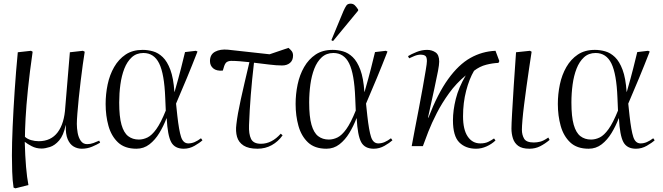

<svg xmlns="http://www.w3.org/2000/svg" viewBox="-20 -797 3618 1047"><path d="M64 230 54 226Q48 187 46.5 139Q45 91 45 51Q45 -15 49 -106.5Q53 -198 60 -303Q67 -408 77 -512L149 -520L158 -515Q142 -404 132.5 -311.5Q123 -219 119.5 -152Q116 -85 116 -51Q129 -39 149.5 -33Q170 -27 191 -27Q258 -27 294.5 -75.5Q331 -124 336 -213L361 -512L432 -520L442 -515Q437 -487 431.5 -445Q426 -403 420 -355.5Q414 -308 409.5 -262Q405 -216 402 -179Q399 -142 399 -121Q399 -98 403.5 -72.5Q408 -47 420.5 -29Q433 -11 455 -11Q473 -11 489 -17Q505 -23 521 -30L526 -19Q510 -9 483 2.5Q456 14 426 14Q402 14 381.5 2Q361 -10 349 -38Q337 -66 339 -114H338Q326 -58 302.5 -31Q279 -4 252.5 4.5Q226 13 207 13Q177 13 152.5 0Q128 -13 116 -23H115Q117 53 122 112Q127 171 135 212Z M724 14Q660 14 623.5 -20.5Q587 -55 571.5 -110.5Q556 -166 556 -230Q556 -284 567 -336.5Q578 -389 602.5 -431.5Q627 -474 665 -499.5Q703 -525 758 -525Q786 -525 814.5 -517Q843 -509 867.5 -485.5Q892 -462 909 -416.5Q926 -371 931 -296H932Q955 -376 967 -424Q979 -472 989 -513L1048 -520L1057 -516Q1027 -439 999 -371.5Q971 -304 940 -232L947 -166Q956 -85 967.5 -50Q979 -15 1007 -15Q1025 -15 1042 -22.5Q1059 -30 1076 -43L1084 -32Q1069 -18 1041 -2Q1013 14 982 14Q933 14 913.5 -22Q894 -58 889 -152H888Q872 -110 849 -72Q826 -34 795 -10Q764 14 724 14ZM737 -36Q761 -36 784.5 -47.5Q808 -59 832.5 -93Q857 -127 884 -194L881 -264Q876 -394 848 -451Q820 -508 762 -508Q724 -508 698.5 -484.5Q673 -461 658 -422.5Q643 -384 636.5 -336Q630 -288 630 -238Q630 -161 642.5 -117Q655 -73 679 -54.5Q703 -36 737 -36Z M1384 14Q1335 14 1308 -3.5Q1281 -21 1272.5 -51Q1264 -81 1269 -119Q1275 -173 1293 -254.5Q1311 -336 1340 -458Q1313 -461 1287.5 -463Q1262 -465 1241 -465Q1227 -465 1216.5 -458.5Q1206 -452 1199 -425L1195 -412Q1161 -409 1143 -424Q1125 -439 1125 -464Q1125 -500 1153 -515Q1181 -530 1223 -526L1450 -501L1553 -536Q1563 -528 1570.5 -518.5Q1578 -509 1578 -494Q1578 -468 1561.5 -454Q1545 -440 1518 -440Q1488 -440 1448 -445Q1408 -450 1365 -455Q1354 -361 1347.5 -278Q1341 -195 1338 -115Q1336 -66 1349 -39.5Q1362 -13 1403 -13Q1462 -13 1511 -68L1521 -59Q1497 -25 1462 -5.5Q1427 14 1384 14Z M1760 14Q1696 14 1659.5 -20.5Q1623 -55 1607.5 -110.5Q1592 -166 1592 -230Q1592 -284 1603 -336.5Q1614 -389 1638.5 -431.5Q1663 -474 1701 -499.5Q1739 -525 1794 -525Q1822 -525 1850.5 -517Q1879 -509 1903.5 -485.5Q1928 -462 1945 -416.5Q1962 -371 1967 -296H1968Q1991 -376 2003 -424Q2015 -472 2025 -513L2084 -520L2093 -516Q2063 -439 2035 -371.5Q2007 -304 1976 -232L1983 -166Q1992 -85 2003.5 -50Q2015 -15 2043 -15Q2061 -15 2078 -22.5Q2095 -30 2112 -43L2120 -32Q2105 -18 2077 -2Q2049 14 2018 14Q1969 14 1949.5 -22Q1930 -58 1925 -152H1924Q1908 -110 1885 -72Q1862 -34 1831 -10Q1800 14 1760 14ZM1773 -36Q1797 -36 1820.5 -47.5Q1844 -59 1868.5 -93Q1893 -127 1920 -194L1917 -264Q1912 -394 1884 -451Q1856 -508 1798 -508Q1760 -508 1734.5 -484.5Q1709 -461 1694 -422.5Q1679 -384 1672.5 -336Q1666 -288 1666 -238Q1666 -161 1678.5 -117Q1691 -73 1715 -54.5Q1739 -36 1773 -36ZM1796 -573 1787 -578 1853 -737Q1862 -757 1869 -767Q1876 -777 1892 -777Q1906 -777 1915 -768Q1924 -759 1933 -745V-739Z M2576 14Q2519 14 2484.5 -20.5Q2450 -55 2450 -141Q2450 -195 2465.5 -257.5Q2481 -320 2520 -386Q2468 -343 2429 -289Q2390 -235 2362 -180.5Q2334 -126 2315.5 -78.5Q2297 -31 2286 0H2225Q2232 -39 2242.5 -93.5Q2253 -148 2264.5 -207.5Q2276 -267 2285.5 -321Q2295 -375 2301.5 -413.5Q2308 -452 2308 -464Q2308 -487 2298.5 -493Q2289 -499 2275 -499Q2258 -499 2240.5 -492Q2223 -485 2211 -479L2205 -491Q2223 -502 2251.5 -513.5Q2280 -525 2309 -525Q2335 -525 2355 -511.5Q2375 -498 2375 -461Q2375 -445 2368.5 -410Q2362 -375 2348.5 -313.5Q2335 -252 2314 -156L2316 -155Q2367 -287 2424 -366Q2481 -445 2545 -481Q2609 -517 2682 -520L2703 -464L2698 -454Q2667 -453 2631.5 -444Q2596 -435 2565 -411Q2539 -367 2522 -302Q2505 -237 2505 -163Q2505 -90 2530.5 -52.5Q2556 -15 2599 -15Q2625 -15 2642.5 -23.5Q2660 -32 2674 -42L2682 -31Q2661 -11 2633 1.5Q2605 14 2576 14Z M2867 14Q2827 14 2806 -1.5Q2785 -17 2777 -42.5Q2769 -68 2769 -96Q2769 -118 2772.5 -180Q2776 -242 2781.5 -329Q2787 -416 2794 -512L2870 -520L2879 -515Q2873 -475 2865.5 -425.5Q2858 -376 2851 -324.5Q2844 -273 2838 -226Q2832 -179 2829 -143Q2826 -107 2826 -89Q2826 -62 2838 -41Q2850 -20 2891 -20Q2908 -20 2926 -24.5Q2944 -29 2970 -47L2977 -34Q2952 -13 2925.5 0.5Q2899 14 2867 14Z M3190 14Q3126 14 3089.5 -20.5Q3053 -55 3037.5 -110.5Q3022 -166 3022 -230Q3022 -284 3033 -336.5Q3044 -389 3068.5 -431.5Q3093 -474 3131 -499.5Q3169 -525 3224 -525Q3252 -525 3280.5 -517Q3309 -509 3333.5 -485.5Q3358 -462 3375 -416.5Q3392 -371 3397 -296H3398Q3421 -376 3433 -424Q3445 -472 3455 -513L3514 -520L3523 -516Q3493 -439 3465 -371.5Q3437 -304 3406 -232L3413 -166Q3422 -85 3433.5 -50Q3445 -15 3473 -15Q3491 -15 3508 -22.5Q3525 -30 3542 -43L3550 -32Q3535 -18 3507 -2Q3479 14 3448 14Q3399 14 3379.5 -22Q3360 -58 3355 -152H3354Q3338 -110 3315 -72Q3292 -34 3261 -10Q3230 14 3190 14ZM3203 -36Q3227 -36 3250.5 -47.5Q3274 -59 3298.5 -93Q3323 -127 3350 -194L3347 -264Q3342 -394 3314 -451Q3286 -508 3228 -508Q3190 -508 3164.5 -484.5Q3139 -461 3124 -422.5Q3109 -384 3102.5 -336Q3096 -288 3096 -238Q3096 -161 3108.5 -117Q3121 -73 3145 -54.5Q3169 -36 3203 -36Z"/></svg>

Font: Literata 72pt Light
Style: Italic
Weight: 300
Italic angle: -2°
Designer: Latin by Veronika Burian and Jose Scaglione. Greek by Irene Vlachou. Cyrillic by Vera Evstafieva
Foundry: TypeTogether
Version: Version 3.002